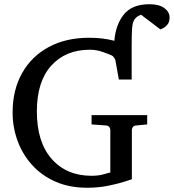

<svg xmlns="http://www.w3.org/2000/svg" viewBox="-20 -864 815 900"><path d="M774.9 -782.2Q774.9 -760.3 764.2 -748Q753.4 -735.8 742.7 -731Q731.9 -726.1 731.9 -726.1L641.1 -794.9Q618.7 -786.6 609.6 -771.5Q600.6 -756.3 598.9 -727.5Q597.2 -698.7 597.2 -647.9V-491.2H537.1L521 -581.1Q519.5 -587.9 513.9 -595Q508.3 -602.1 503.9 -604Q492.7 -609.4 462.6 -620.1Q432.6 -630.9 400.9 -630.9Q287.6 -630.9 220.2 -556.2Q152.8 -481.4 152.8 -341.8Q152.8 -197.8 222.4 -118.9Q292 -40 409.2 -40Q442.4 -40 468 -47.6Q493.7 -55.2 497.1 -55.2V-254.9Q497.1 -262.7 491.9 -269Q486.8 -275.4 476.1 -275.9L409.2 -280.8V-324.2H669.9V-280.8L619.1 -275.9Q608.4 -275.4 603.3 -269Q598.1 -262.7 598.1 -254.9V-23.9Q598.1 -23.9 568.1 -13.9Q538.1 -3.9 490.2 6.1Q442.4 16.1 388.2 16.1Q304.7 16.1 239.7 -12.7Q174.8 -41.5 130.1 -91.1Q85.4 -140.6 62.3 -204.1Q39.1 -267.6 39.1 -336.9Q39.1 -441.9 83.3 -520.8Q127.4 -599.6 208 -643.3Q288.6 -687 397.9 -687Q428.7 -687 457 -683.8Q485.4 -680.7 516.1 -672.9Q522 -748 560.5 -796.1Q599.1 -844.2 680.2 -844.2Q726.6 -844.2 750.7 -825.9Q774.9 -807.6 774.9 -782.2Z"/></svg>

Font: Charis
Style: Regular
Weight: 400
Designer: Walt Agee, Miriam Martin, Annie Olsen, Victor Gaultney, Lorna Priest, Alan Ward, Bob Hallissy, Martin Hosken, Sharon Cor
Foundry: SIL Global
Version: Version 7.000